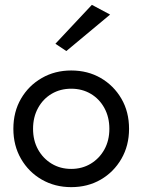

<svg xmlns="http://www.w3.org/2000/svg" viewBox="-20 -760 586 790"><path d="M433 -700 253 -550 208 -580 358 -740ZM35 -230Q35 -300 66.5 -354Q98 -408 152 -439Q206 -470 273 -470Q341 -470 394.5 -439Q448 -408 479.5 -354Q511 -300 511 -230Q511 -161 479.5 -106.5Q448 -52 394.5 -21Q341 10 273 10Q206 10 152 -21Q98 -52 66.5 -106.5Q35 -161 35 -230ZM116 -230Q116 -182 136.5 -145Q157 -108 192.5 -86.5Q228 -65 273 -65Q318 -65 353.5 -86.5Q389 -108 409.5 -145Q430 -182 430 -230Q430 -278 409.5 -315.5Q389 -353 353.5 -374Q318 -395 273 -395Q228 -395 192.5 -374Q157 -353 136.5 -315.5Q116 -278 116 -230Z"/></svg>

Font: Von Book
Style: Regular
Weight: 400
Version: Version 4.000; ttfautohint (v1.8.4.7-5d5b)